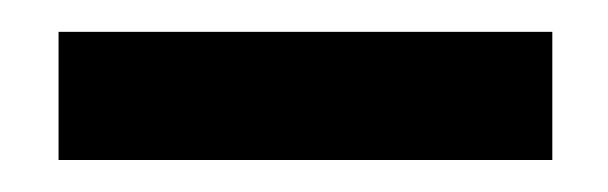

<svg xmlns="http://www.w3.org/2000/svg" viewBox="-20 -100 380 120"><path d="M16.6 -80.1H325.2V0H16.6Z"/></svg>

Font: mr_KirucoupageG
Style: Regular
Weight: 400
Designer: Jan Henkel
Version: Version 1.00 May 25, 2020, initial release